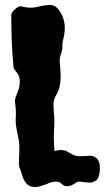

<svg xmlns="http://www.w3.org/2000/svg" viewBox="-20 -747 421 771"><path d="M199.2 -139.6Q210.9 -144.5 224.6 -144.5Q238.3 -144.5 246.1 -140.6Q253.9 -136.7 261.7 -131.8Q280.3 -119.1 301.8 -119.6Q323.2 -120.1 337.9 -121.6Q352.5 -123 366.2 -113.3Q382.8 -98.6 380.9 -64.5Q378.9 -32.2 366.2 -22.9Q353.5 -13.7 342.8 -13.7Q332 -13.7 321.3 -15.1Q310.5 -16.6 300.8 -17.6Q291 -18.6 284.2 -12.7Q249 11.7 228.5 -7.8Q218.8 -18.6 203.1 -17.6Q187.5 -16.6 175.3 -11.2Q163.1 -5.9 150.4 -2Q92.8 19.5 72.3 -33.2Q68.4 -43.9 65.9 -53.2Q63.5 -62.5 60.5 -68.4Q53.7 -82 56.6 -115.2Q59.6 -161.1 55.7 -182.6Q51.8 -204.1 48.8 -216.8Q42 -250 43 -268.6Q45.9 -300.8 40 -337.9Q39.1 -348.6 46.9 -367.2Q72.3 -425.8 46.9 -457Q42 -462.9 38.1 -467.8Q34.2 -472.7 34.2 -481.4Q25.4 -560.5 25.4 -684.6Q25.4 -695.3 35.2 -705.1Q53.7 -723.6 64.5 -721.7Q100.6 -711.9 129.4 -719.2Q158.2 -726.6 179.7 -727.1Q201.2 -727.5 216.8 -707Q252 -658.2 234.4 -590.8Q229.5 -575.2 230.5 -561Q231.4 -546.9 225.1 -530.8Q218.8 -514.6 219.7 -501Q220.7 -487.3 222.7 -462.9Q227.5 -399.4 205.1 -364.3Q193.4 -345.7 194.8 -319.3Q196.3 -293 197.8 -275.9Q199.2 -258.8 197.8 -238.8Q196.3 -218.8 196.3 -191.9Q196.3 -165 199.2 -139.6Z"/></svg>

Font: Creepster
Style: Regular
Weight: 400
Designer: Font Diner, Inc
Foundry: Font Diner, Inc
Version: Version 1.002